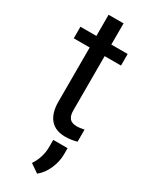

<svg xmlns="http://www.w3.org/2000/svg" viewBox="-232 -704 791 1004"><g transform="rotate(30 163.5 -202.5)"><path d="M190.9 -656.2V-528.3H289.6V-458.5H190.9V-130.9Q190.9 -99.1 204.1 -83.3Q217.3 -67.4 249 -67.4Q264.6 -67.4 292 -73.2V0Q256.3 9.8 222.7 9.8Q162.1 9.8 131.3 -26.9Q100.6 -63.5 100.6 -130.9V-458.5H4.4V-528.3H100.6V-656.2ZM192.4 250.5 141.1 215.3Q176.3 162.1 177.2 100.1V55.2H263.7V92.3Q263.7 136.7 244.4 180.4Q225.1 224.1 192.4 250.5Z"/></g></svg>

Font: APIMedia Roboto
Style: Regular
Weight: 400
Designer: Google
Version: Version 2.137; 2017